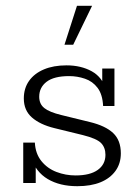

<svg xmlns="http://www.w3.org/2000/svg" viewBox="-20 -631 480 661"><path d="M246 10Q186 10 144.5 -14.5Q103 -39 86 -90L103 -97V-1H60V-140H100Q102 -102 122.5 -76.5Q143 -51 174.5 -39Q206 -27 240 -27Q290 -27 316.5 -46Q343 -65 343 -98Q343 -123 328 -138.5Q313 -154 265 -166L167 -190Q118 -202 90 -226.5Q62 -251 62 -292Q62 -327 80 -352.5Q98 -378 131 -392Q164 -406 209 -406Q259 -406 296 -385.5Q333 -365 346 -320L332 -316V-395H374V-266H335Q333 -306 316 -328.5Q299 -351 272.5 -360Q246 -369 218 -369Q166 -369 140.5 -349.5Q115 -330 115 -298Q115 -273 132.5 -259Q150 -245 191 -235L289 -211Q343 -198 369.5 -173Q396 -148 396 -103Q396 -68 377.5 -42.5Q359 -17 326 -3.5Q293 10 246 10ZM202 -477 245 -611H297L232 -477Z"/></svg>

Font: Rokkitt SemiBold Light
Style: Regular
Weight: 300
Version: Version 3.103